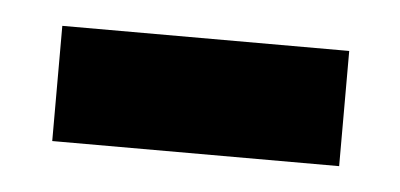

<svg xmlns="http://www.w3.org/2000/svg" viewBox="-26 -383 367 176"><g transform="rotate(5 158.0 -295.0)"><path d="M26 -242V-348H290V-242Z"/></g></svg>

Font: Ubuntu Sans SemiBold
Style: Regular
Weight: 600
Designer: Dalton Maag Ltd
Foundry: Dalton Maag Ltd
Version: Version 1.006; ttfautohint (v1.8.4.7-5d5b)